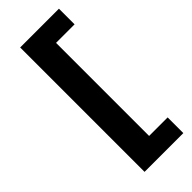

<svg xmlns="http://www.w3.org/2000/svg" viewBox="-286 -782 981 981"><g transform="rotate(-45 204.5 -291.5)"><path d="M105.8 158H386V44.7H252.1V-627.8H386V-740.8H105.8Z"/></g></svg>

Font: Karasuma Gothic
Style: Bold
Weight: 700
Designer: Rasmus Andersson / Ryoko Nishizuka
Foundry: Genbu
Version: Version 1.00